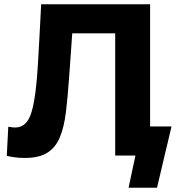

<svg xmlns="http://www.w3.org/2000/svg" viewBox="-20 -733 838 905"><path d="M96.5 11.5Q71 11.5 49.2 8.5Q27.5 5.5 12 1.5L19 -135.5Q40 -132 52 -132Q107.5 -132 129 -205.8Q150.5 -279.5 159 -435Q163 -503 166.8 -573.5Q170.5 -644 174 -713H687.5V-137H788.5Q779.5 -100.5 771 -63Q762 -25.5 753.5 10Q745.5 44.5 737 80.8Q728.5 117 720 152H586L618.5 0H523V-576H320.5Q317 -526.5 313.5 -476Q310 -425.5 306 -372Q299.5 -276.5 290.8 -204.8Q282 -133 261.8 -85Q241.5 -37 202.5 -12.8Q163.5 11.5 96.5 11.5Z"/></svg>

Font: Heraclito
Style: Bold
Weight: 700
Designer: Kostas Bartsokas (font) & Cristiano Sobral (main changes)
Foundry: Kostas Bartsokas (font) & Cristiano Sobral (main changes)
Version: Version 1.00;July 8, 2020;FontCreator 13.0.0.2655 64-bit